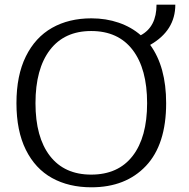

<svg xmlns="http://www.w3.org/2000/svg" viewBox="-20 -785 805 817"><path d="M50 -346Q50 -464 90 -545Q130 -626 201.5 -666.5Q273 -707 369 -707Q431 -707 485 -688.5Q539 -670 579 -635Q646 -671 646 -765H726Q726 -655 619 -594Q687 -501 687 -346Q687 -170 601 -79Q515 12 369 12Q273 12 201.5 -27.5Q130 -67 90 -147.5Q50 -228 50 -346ZM606 -346Q606 -492 544.5 -572.5Q483 -653 368 -653Q254 -653 192.5 -572.5Q131 -492 131 -346Q131 -201 192.5 -121.5Q254 -42 368 -42Q483 -42 544.5 -121.5Q606 -201 606 -346Z"/></svg>

Font: Maitree
Style: Regular
Weight: 400
Designer: CadsonDemak Team
Foundry: CadsonDemak
Version: Version 1.001